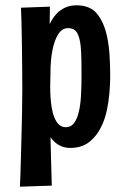

<svg xmlns="http://www.w3.org/2000/svg" viewBox="-20 -545 477 723"><path d="M55 158Q56 138 57 108.5Q58 79 59 42Q60 5 61 -36Q62 -77 63 -120.5Q64 -164 64 -207Q64 -246 63.5 -290.5Q63 -335 62.5 -378Q62 -421 61 -457Q60 -493 59 -516L168 -520L167 -454Q177 -475 191 -491Q205 -507 224.5 -516Q244 -525 268 -525Q320 -525 346 -492.5Q372 -460 383 -408Q390 -376 392.5 -338Q395 -300 395 -260Q395 -227 392 -194.5Q389 -162 383 -132.5Q377 -103 366 -78Q349 -38 319.5 -13Q290 12 245 12Q227 12 213 6.5Q199 1 188.5 -8Q178 -17 170 -28L175 154ZM169 -219Q169 -173 175 -138.5Q181 -104 194 -85Q207 -66 228 -66Q247 -66 258.5 -81Q270 -96 276 -121Q283 -148 285 -184.5Q287 -221 287 -259Q287 -292 286.5 -319.5Q286 -347 284 -369Q281 -402 271 -420.5Q261 -439 236 -439Q214 -439 199.5 -416.5Q185 -394 177.5 -356Q170 -318 170 -270Z"/></svg>

Font: Truculenta
Style: Bold
Weight: 700
Designer: Ivan Castro, Eva Sanz & Omnibus-Type Team
Foundry: Omnibus-Type
Version: Version 1.002